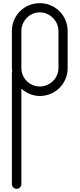

<svg xmlns="http://www.w3.org/2000/svg" viewBox="-20 -604 502 1212"><path d="M231 -584C133 -584 55 -506 55 -408V-174C55 -166 57 -160 57 -154C57 -152 55 -146 55 -144V558C55 574 69 588 85 588C101 588 115 574 115 558V-44C147 -16 187 2 231 2C329 2 407 -76 407 -174V-408C407 -506 329 -584 231 -584ZM231 -526C295 -526 349 -472 349 -408V-174C349 -110 295 -58 231 -58C167 -58 115 -110 115 -174V-408C115 -472 167 -526 231 -526Z"/></svg>

Font: bauhaus_2017
Style: _regular
Weight: 400
Version: Version 1.0